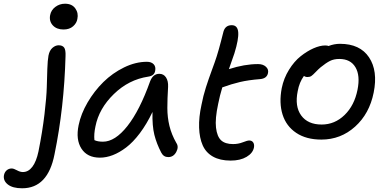

<svg xmlns="http://www.w3.org/2000/svg" viewBox="-133 -783 2056 1022"><path d="M205.1 -626Q168.5 -626 148.2 -647.9Q127.9 -669.9 133.8 -702.1Q138.7 -729 161.4 -746.1Q184.1 -763.2 212.9 -763.2Q250 -763.2 267.8 -738.3Q285.6 -713.4 278.8 -682.1Q275.4 -660.2 256.1 -643.1Q236.8 -626 205.1 -626ZM-15.1 219.2Q-65.9 219.2 -91.6 198.7Q-117.2 178.2 -111.8 148.9Q-108.4 132.8 -97.2 123.3Q-85.9 113.8 -70.8 113.8Q-60.1 113.8 -43 123.3Q-25.9 132.8 -11.2 132.8Q18.1 132.8 39.3 104.7Q60.5 76.7 71.8 22.9Q92.8 -82 103.8 -174.8Q114.7 -267.6 116 -318.6Q117.2 -369.6 118.9 -416.3Q120.6 -462.9 125 -486.8Q130.4 -514.6 146.2 -528.3Q162.1 -542 179.2 -542Q199.2 -542 208.3 -530Q217.3 -518.1 215.8 -483.9Q208.5 -210.4 157.2 38.1Q122.1 219.2 -15.1 219.2Z M398.9 56.2Q331.5 56.2 300.5 8.1Q269.5 -40 285.6 -117.2Q297.9 -177.2 333.3 -237.8Q368.7 -298.3 417.2 -346.2Q465.8 -394 527.3 -424.1Q588.9 -454.1 648.9 -454.1Q672.4 -454.1 684.8 -441.2Q697.3 -428.2 692.9 -405.8Q688.5 -379.4 655.8 -375Q552.2 -359.4 472.9 -282.2Q393.6 -205.1 375 -109.9Q366.2 -68.8 369.6 -37.1Q386.7 -28.8 415 -28.8Q479.5 -28.8 545.2 -112.1Q610.8 -195.3 666 -350.1Q681.6 -390.1 714.8 -390.1Q738.3 -390.1 750.7 -370.8Q763.2 -351.6 761.7 -320.8Q757.8 -256.8 757.8 -207.8Q757.8 -158.7 769 -112.5Q780.3 -66.4 805.7 -22Q819.8 -1.5 805.2 25.9Q790.5 53.2 762.7 53.2Q737.8 53.2 725.6 29.8Q700.7 -17.6 688.7 -65.2Q676.8 -112.8 678.7 -187Q647.9 -122.6 611.6 -74.2Q575.2 -25.9 538.8 1.7Q502.4 29.3 467.5 42.7Q432.6 56.2 398.9 56.2Z M1094.7 71.8Q1038.1 71.8 1000.5 50.5Q962.9 29.3 945.8 -9.8Q928.7 -48.8 926.8 -103.5Q924.8 -158.2 939.5 -225.1Q948.7 -272.9 962.9 -317.4Q977.1 -361.8 994.6 -409.2Q1012.2 -456.5 1020.5 -482.9Q1032.2 -520 1043.7 -564.9Q1055.2 -609.9 1056.6 -615.2Q1066.4 -648.9 1100.6 -648.9Q1131.8 -648.9 1135 -611.8Q1138.2 -574.7 1114.7 -499Q1112.8 -492.2 1085.4 -415Q1168.5 -441.9 1240.7 -441.9Q1267.1 -441.9 1282.5 -427.7Q1297.9 -413.6 1293.5 -394Q1287.6 -364.7 1250.5 -361.8Q1189 -356.9 1144.3 -346.4Q1099.6 -335.9 1050.3 -317.9Q1037.1 -274.9 1028.3 -230Q1011.2 -150.9 1016.8 -103.3Q1022.5 -55.7 1044.2 -35.9Q1065.9 -16.1 1107.4 -16.1Q1135.3 -16.1 1159.4 -25.6Q1183.6 -35.2 1193.4 -35.2Q1208 -35.2 1214.8 -24.7Q1221.7 -14.2 1218.8 2Q1212.9 32.2 1179.4 52Q1146 71.8 1094.7 71.8Z M1577.6 -40Q1497.1 -40 1443.8 -75.7Q1390.6 -111.3 1371.1 -173.1Q1351.6 -234.9 1366.7 -314Q1377.4 -366.7 1405.3 -411.6Q1433.1 -456.5 1467.3 -483.6Q1501.5 -510.7 1535.9 -525.9Q1570.3 -541 1597.7 -541Q1610.8 -541 1615.7 -538.1Q1646 -549.8 1676.8 -549.8Q1783.2 -549.8 1831.3 -477.8Q1879.4 -405.8 1856 -290Q1833.5 -177.7 1757.1 -108.9Q1680.7 -40 1577.6 -40ZM1451.7 -297.9Q1435.1 -216.8 1470.2 -168.5Q1505.4 -120.1 1579.1 -120.1Q1648.9 -120.1 1701.2 -170.9Q1753.4 -221.7 1770 -305.2Q1785.2 -380.9 1759 -425Q1732.9 -469.2 1672.9 -469.2Q1644.5 -469.2 1623.5 -458.7Q1602.5 -448.2 1573.7 -424.8Q1561 -414.1 1546.6 -398.9Q1532.2 -383.8 1524.2 -378.4Q1516.1 -373 1503.9 -373Q1492.2 -373 1484.9 -378.9Q1460 -344.7 1451.7 -297.9Z"/></svg>

Font: Shantell Sans Bouncy
Style: Italic
Weight: 400
Italic angle: -11.31°
Designer: Stephen Nixon, Anya Danilova, Shantell Martin
Foundry: Arrow Type
Version: Version 1.006;[9816181b4]